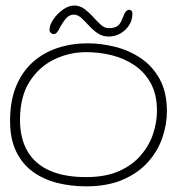

<svg xmlns="http://www.w3.org/2000/svg" viewBox="-20 -652 666 696"><path d="M291.5 23.5Q237 23.5 187.5 11Q138 -1.5 99.5 -29.2Q61 -57 38.8 -102.5Q16.5 -148 16.5 -214Q16.5 -286.5 38.5 -339.5Q60.5 -392.5 99.2 -427Q138 -461.5 189 -478.2Q240 -495 297.5 -495Q346 -495 396.5 -482.5Q447 -470 489.8 -441.5Q532.5 -413 558.8 -365.5Q585 -318 585 -248.5Q585 -200 568.2 -151.8Q551.5 -103.5 516 -64Q480.5 -24.5 425 -0.5Q369.5 23.5 291.5 23.5ZM292.5 -10Q363 -10 412 -32Q461 -54 491.2 -89.8Q521.5 -125.5 535.2 -167.5Q549 -209.5 549 -250Q549 -309 526.8 -349.8Q504.5 -390.5 467.5 -415.5Q430.5 -440.5 385 -451.8Q339.5 -463 292.5 -463Q231.5 -463 176.5 -436.5Q121.5 -410 87 -355.8Q52.5 -301.5 52.5 -217.5Q52.5 -151 79.2 -104.5Q106 -58 159.2 -34Q212.5 -10 292.5 -10ZM175 -528.5Q168.5 -528.5 164 -533Q159.5 -537.5 159.5 -544Q159.5 -561.5 173.5 -582Q187.5 -602.5 208.2 -617.2Q229 -632 249 -632Q269.5 -632 286.2 -619.5Q303 -607 317.2 -591Q331.5 -575 345.2 -562.5Q359 -550 374 -550Q393.5 -550 404.8 -556.8Q416 -563.5 424.5 -586.5Q431.5 -605.5 437 -611Q442.5 -616.5 449 -616.5Q453 -616.5 456.5 -613.2Q460 -610 460 -602.5Q460 -579 447.8 -560.2Q435.5 -541.5 416 -530.5Q396.5 -519.5 374.5 -519.5Q351.5 -519.5 334 -531.5Q316.5 -543.5 302.2 -559.2Q288 -575 274.8 -587Q261.5 -599 247 -599Q231 -599 218.5 -584.2Q206 -569.5 194 -546Q189.5 -537.5 185 -533Q180.5 -528.5 175 -528.5Z"/></svg>

Font: Gluten Thin Thin
Style: Regular
Weight: 250
Version: Version 1.300